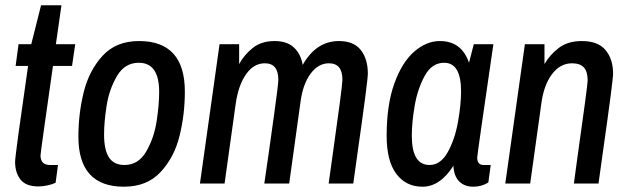

<svg xmlns="http://www.w3.org/2000/svg" viewBox="-20 -693 2376 725"><path d="M37 -82Q37 -106 86 -444H39L50 -526H98L135 -673H212L191 -526H264L252 -444H180Q133 -116 133 -106Q133 -70 169 -70H199L190 -3Q178 3 159.5 7Q141 11 125 11Q78 11 57.5 -15Q37 -41 37 -82Z M276 -177Q276 -263 296 -344.5Q316 -426 367 -482Q418 -538 505 -538Q678 -538 678 -347Q678 -261 658 -180Q638 -99 586.5 -43.5Q535 12 448 12Q276 12 276 -177ZM581 -346Q581 -456 504 -456Q451 -456 421.5 -405.5Q392 -355 382.5 -293.5Q373 -232 373 -185Q373 -127 391.5 -98.5Q410 -70 450 -70Q503 -70 532.5 -121.5Q562 -173 571.5 -235.5Q581 -298 581 -346Z M809 -526H883V-451Q902 -486 934.5 -512Q967 -538 1017 -538Q1064 -538 1090 -513.5Q1116 -489 1123 -448Q1174 -538 1260 -538Q1316 -538 1342.5 -504Q1369 -470 1369 -415Q1369 -388 1329 -108L1314 0H1221L1234 -93Q1273 -368 1273 -392Q1273 -454 1222 -454Q1182 -454 1153 -415Q1124 -376 1115 -310L1072 0H978L995 -117Q1000 -153 1015.5 -264Q1031 -375 1031 -392Q1031 -454 980 -454Q938 -454 909 -412.5Q880 -371 870 -301L828 0H735Z M1440 -180Q1440 -297 1469 -377.5Q1498 -458 1544 -498Q1590 -538 1641 -538Q1723 -538 1751 -456L1769 -526H1843Q1782 -109 1782 -98Q1782 -70 1806 -70H1833L1824 -4Q1799 12 1767 12Q1734 12 1714 -8Q1694 -28 1692 -67Q1642 12 1575 12Q1513 12 1476.5 -36.5Q1440 -85 1440 -180ZM1721 -348Q1721 -456 1657 -456Q1611 -456 1584 -407Q1557 -358 1546 -294.5Q1535 -231 1535 -180Q1535 -70 1602 -70Q1644 -70 1671 -119Q1698 -168 1709.5 -233.5Q1721 -299 1721 -348Z M1962 -526H2036V-451Q2056 -486 2090 -512Q2124 -538 2177 -538Q2238 -538 2266.5 -504Q2295 -470 2295 -415Q2295 -388 2255 -108L2240 0H2147L2160 -96Q2199 -371 2199 -389Q2199 -423 2184.5 -438.5Q2170 -454 2140 -454Q2095 -454 2064 -412.5Q2033 -371 2024 -301L1982 0H1888Z"/></svg>

Font: Archivo Narrow Medium
Style: Italic
Weight: 500
Italic angle: -8°
Designer: Hector Gatti
Foundry: Omnibus-Type
Version: Version 2.001